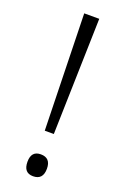

<svg xmlns="http://www.w3.org/2000/svg" viewBox="-142 -760 529 816"><g transform="rotate(20 122.5 -351.5)"><path d="M144 -188H103L90 -714H158ZM79 -39Q79 -88 122 -88Q167 -88 167 -39Q167 11 122 11Q79 11 79 -39Z"/></g></svg>

Font: Noto Sans Light
Style: Regular
Weight: 300
Designer: Monotype Design Team
Foundry: Monotype Imaging Inc.
Version: Version 2.007